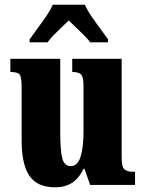

<svg xmlns="http://www.w3.org/2000/svg" viewBox="-20 -786 617 816"><path d="M214 10Q138 10 105 -39Q72 -88 72 -188V-409Q72 -452 65.5 -466Q59 -480 27 -480H24V-536H236V-222Q236 -148 244.5 -114Q253 -80 281 -80Q310 -80 322.5 -120.5Q335 -161 335 -230V-418Q335 -461 323.5 -470.5Q312 -480 290 -480H287V-536H497V-118Q497 -75 509.5 -65.5Q522 -56 544 -56H554V0H363L339 -69H335Q317 -30 287.5 -10Q258 10 214 10ZM106 -619Q119 -638 138.5 -664Q158 -690 176.5 -717Q195 -744 204 -766H341Q350 -744 368.5 -717Q387 -690 406.5 -664Q426 -638 439 -619V-606H363Q358 -615 340.5 -632.5Q323 -650 304 -668.5Q285 -687 272 -699Q259 -686 241 -669Q223 -652 207 -635.5Q191 -619 182 -606H106Z"/></svg>

Font: Noto Serif ExtraCondensed Black
Style: Regular
Weight: 900
Width: 2
Designer: Monotype Design Team
Foundry: Monotype Imaging Inc.
Version: Version 2.015; ttfautohint (v1.8.4.7-5d5b)